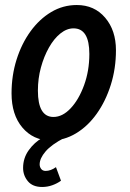

<svg xmlns="http://www.w3.org/2000/svg" viewBox="-20 -549 516 765"><path d="M26 -177Q26 -248 46 -311.5Q66 -375 101.5 -424Q137 -473 184 -501Q231 -529 286 -529Q356 -529 399 -478.5Q442 -428 442 -349Q442 -276 421.5 -211Q401 -146 365.5 -96Q330 -46 282.5 -17.5Q235 11 181 11Q112 10 69 -41Q26 -92 26 -177ZM131 -188Q131 -83 193 -83Q229 -83 261.5 -117.5Q294 -152 315 -209.5Q336 -267 336 -334Q336 -436 273 -436Q246 -436 220.5 -415.5Q195 -395 175 -359.5Q155 -324 143 -280Q131 -236 131 -188ZM72 120Q72 81 94.5 49.5Q117 18 149 0H237Q185 27 161.5 54.5Q138 82 138 106Q138 116 144 124Q150 132 162 132Q182 132 203 117L223 171Q208 182 188.5 189Q169 196 148 196Q110 196 91 173Q72 150 72 120Z"/></svg>

Font: Radio Canada Condensed Medium
Style: Italic
Weight: 500
Width: 3
Italic angle: -12°
Designer: Charles Daoud, Etienne Aubert Bonn, Alexandre Saumier Demers, Jacques Le Bailly
Foundry: Radio-Canada
Version: Version 2.104; ttfautohint (v1.8.4.7-5d5b);gftools[0.9.28.de